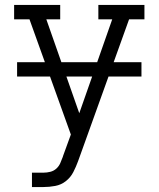

<svg xmlns="http://www.w3.org/2000/svg" viewBox="-20 -540 640 775"><path d="M109 215V157H155Q169 157 183 153.5Q197 150 207.5 140.5Q218 131 223.5 118Q229 105 234 92V91L266 3L99 -462H37V-520H223V-462H167L300 -83L433 -462H377V-520H563V-462H501L308 75L295 111Q287 133 276 154.5Q265 176 246 191Q227 206 203 210.5Q179 215 155 215ZM49 -231V-289H551V-231Z"/></svg>

Font: Iosevka Etoile Light
Style: Regular
Weight: 300
Designer: Belleve Invis
Foundry: Belleve Invis
Version: Version 25.0.1; ttfautohint (v1.8.4)